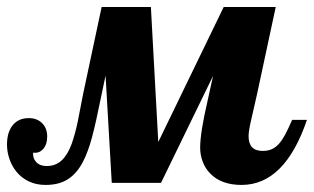

<svg xmlns="http://www.w3.org/2000/svg" viewBox="-58 -520 893 546"><path d="M-11.2 -31.7Q-24.4 -47.9 -31.2 -68.1Q-38.1 -88.4 -38.1 -108.9Q-38.1 -144 -21.7 -164.1Q-5.4 -184.1 23.9 -184.1Q47.4 -184.1 61.8 -169.7Q76.2 -155.3 76.2 -131.8Q76.2 -110.4 66.2 -97.9Q56.2 -85.4 41.5 -85.4Q38.1 -85.4 36.1 -85.9Q35.2 -71.3 43 -61.5Q53.2 -47.9 75.2 -47.9Q100.6 -47.9 117.7 -64.2Q134.8 -80.6 146 -111.3Q156.2 -140.6 163.6 -176.8Q169.9 -211.4 178.2 -252L231 -500H371.1L392.1 -116.2L578.1 -500H726.1L672.9 -252L655.3 -174.8Q648.9 -146.5 648.9 -132.8Q648.9 -90.8 689 -90.8Q704.1 -90.8 715.3 -95.9Q726.6 -101.1 736.3 -112.3Q745.1 -122.6 753.2 -137.7Q761.2 -152.8 772.9 -179.2H814.9Q752 5.9 628.9 5.9Q571.3 5.9 540 -26.4Q525.9 -40.5 518.6 -59.8Q511.2 -79.1 511.2 -100.1Q511.2 -142.6 532.2 -232.9L547.9 -304.2L399.9 0H259.8L242.2 -305.2L229 -242.2Q214.8 -171.4 203.6 -129.4Q192.4 -87.4 177.2 -58.6Q160.2 -26.4 135 -10.3Q109.9 5.9 71.8 5.9Q44.9 5.9 23.9 -4.2Q2.9 -14.2 -11.2 -31.7Z"/></svg>

Font: Pattaya
Style: Regular
Weight: 400
Designer: Pablo Impallari / Thai characters Designed by Thanarat Vachiruckul and Suppakit Chalermlarp
Foundry: Pablo Impallari
Version: Version 2.000